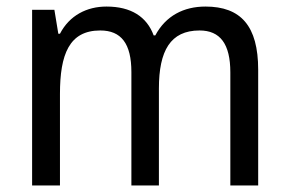

<svg xmlns="http://www.w3.org/2000/svg" viewBox="-20 -566 882 586"><path d="M607 -546C541 -546 486 -518 454 -458H449C428 -515 380 -546 305 -546C245 -546 192 -519 163 -463H158L146 -536H78V0H163V-279C163 -400 191 -473 286 -473C350 -473 381 -433 381 -346V0H465V-296C465 -411 500 -473 589 -473C652 -473 683 -432 683 -345V0H768V-353C768 -487 715 -546 607 -546Z"/></svg>

Font: Noto Sans Lao SemiCondensed
Style: Regular
Weight: 400
Width: 4
Designer: Monotype Design Team
Foundry: Monotype Imaging Inc.
Version: Version 2.003